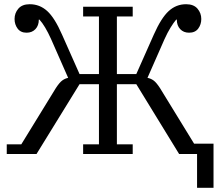

<svg xmlns="http://www.w3.org/2000/svg" viewBox="-20 -730 1036 910"><path d="M914 0H829L626 -331H534V-46H609V0H374V-46H449V-331H357L153 0H12V-46H81L245 -313Q262 -339 275 -348.5Q288 -358 303 -361L222 -545Q208 -576 194 -599.5Q180 -623 167 -637H164Q164 -609 148 -592Q132 -575 106 -575Q78 -575 63.5 -594.5Q49 -614 49 -640Q49 -668 67 -689Q85 -710 121 -710Q168 -710 203.5 -678Q239 -646 274 -566L357 -379H449V-652H374V-698H609V-652H534V-379H626L709 -566Q744 -645 779.5 -677.5Q815 -710 862 -710Q898 -710 916 -689Q934 -668 934 -640Q934 -614 919.5 -594.5Q905 -575 876 -575Q850 -575 834 -592Q818 -609 818 -637H815Q803 -623 788.5 -599.5Q774 -576 760 -545L679 -361Q695 -358 708 -348.5Q721 -339 738 -313L900 -49H992V160H914Z"/></svg>

Font: IBM Plex Serif
Style: Regular
Weight: 400
Designer: Mike Abbink, Paul van der Laan, Pieter van Rosmalen
Foundry: Bold Monday
Version: Version 3.001